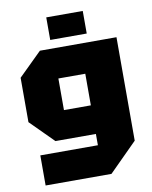

<svg xmlns="http://www.w3.org/2000/svg" viewBox="-94 -796 797 1005"><g transform="rotate(-10 305.0 -293.0)"><path d="M66 140V-20H372V-80H157L35 -202V-438L159 -560H566V-10L416 140ZM229 -400V-232H372V-400ZM222 -606V-726H416V-606Z"/></g></svg>

Font: Tektur ExtraBold
Style: Regular
Weight: 800
Designer: Adam Jagosz
Foundry: Adam Jagosz
Version: Version 1.005;gftools[0.9.30]